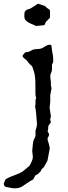

<svg xmlns="http://www.w3.org/2000/svg" viewBox="-103 -721 360 1024"><path d="M-73.7 275.4Q-82.5 270.5 -82.5 258.3V256.8L-73.7 236.3L-73.2 235.8Q-73.2 235.8 -72.3 234.9L-70.3 233.9Q-68.8 232.4 -65.9 231Q-63 229.5 -60.1 228Q-57.1 226.6 -54.7 225.3Q-52.2 224.1 -51.3 223.6Q-43.9 220.7 -34.7 217Q-25.4 213.4 -15.6 209.7Q-5.9 206.1 2.9 201.9Q11.7 197.8 18.1 193.4L52.7 164.6Q53.2 164.6 55.2 161.6Q57.1 158.7 59.1 154.5Q61 150.4 63 146.2Q64.9 142.1 66.4 139.2Q68.8 134.8 70.6 127.9Q72.3 121.1 72.3 115.7L68.8 84.5Q69.3 79.1 70.1 70.3Q70.8 61.5 71.8 52.5Q72.8 43.5 74 35.9Q75.2 28.3 76.7 25.4Q80.6 19.5 83.3 12.9Q85.9 6.3 86.4 1V-24.4Q87.9 -32.2 91.1 -40.5Q94.2 -48.8 94.2 -61.5Q91.8 -80.6 90.8 -101.8Q89.8 -123 86.4 -142.6L84 -151.4L86.4 -166.5V-189.5L89.8 -197.8L86.4 -212.9Q85.9 -219.7 85.9 -227.1Q85.9 -234.4 85.9 -239.7V-267.6Q85.9 -288.1 84.2 -307.9Q82.5 -327.6 75.7 -346.2L68.8 -366.7L52.7 -381.8Q52.2 -382.8 50.3 -385.5Q48.3 -388.2 46.9 -389.6Q41.5 -398.4 33.7 -403.8Q25.9 -409.2 18.1 -418V-427.2Q19.5 -427.2 23.4 -432.1Q27.3 -437 29.3 -439.9Q29.3 -440.9 31.2 -441.9Q33.2 -442.9 41 -442.9L51.3 -445.3Q61.5 -449.7 67.9 -453.6Q74.2 -457.5 84 -458.5Q84.5 -458.5 88.9 -458.7Q93.3 -459 98.4 -459.5Q103.5 -460 107.9 -460.4Q112.3 -460.9 112.8 -461.4Q119.6 -462.9 125.5 -466.3Q131.3 -469.7 137.2 -473.4Q143.1 -477.1 149.2 -479.7Q155.3 -482.4 162.6 -482.4Q165 -482.4 167.2 -481.7Q169.4 -481 171.9 -476.6Q171.9 -475.1 172.1 -471.7Q172.4 -468.3 172.9 -464.4Q173.3 -460.4 173.8 -457Q174.3 -453.6 174.3 -452.1Q176.8 -439.9 178.7 -428.5Q180.7 -417 180.7 -404.8V-389.6L174.3 -377V-350.6Q173.8 -340.8 169.4 -332Q165 -323.2 165 -314.5Q165 -313 165.5 -308.3Q166 -303.7 166.5 -298.8Q167 -293.9 167.7 -289.8Q168.5 -285.6 168.5 -284.7V-263.7L171.9 -251L165 -212.9V-179.2Q165 -178.2 164.6 -174.6Q164.1 -170.9 163.6 -166.7Q163.1 -162.6 162.8 -158.9Q162.6 -155.3 162.6 -153.8Q161.6 -152.8 161.6 -150.4Q161.6 -147.9 161.6 -147L168.5 -100.6L164.6 -83.5L168.5 -69.3L154.3 -48.3V-37.1Q154.3 -35.2 153.1 -28.8Q151.9 -22.5 150.9 -20.5Q151.9 -18.1 155.3 -12.7Q158.7 -7.3 158.7 -3.4Q158.7 0 156.7 4.6Q154.8 9.3 150.9 16.1V26.4Q150.9 26.4 151.6 27.8Q152.3 29.3 153.8 33.7Q155.3 38.1 157.5 46.6Q159.7 55.2 162.6 69.3L150.9 131.8Q150.9 132.8 150.4 133.8Q149.4 135.7 149.4 136.7Q149.4 137.7 147.2 141.8Q145 146 144 147L131.3 169.9L117.7 183.1Q117.2 183.1 116.7 186.3Q116.2 189.5 115.2 189.9Q114.7 191.4 112.3 194.1Q109.9 196.8 106.9 199.7Q104 202.6 101.3 205.1Q98.6 207.5 97.7 208Q96.7 208.5 92.3 211.2Q87.9 213.9 86.4 213.9Q85.9 214.4 84.2 217Q82.5 219.7 80.8 223.1Q79.1 226.6 77.6 229.5Q76.2 232.4 75.7 233.9Q72.8 236.8 70.3 238.3Q67.9 239.7 64.9 241.2Q62 242.7 58.8 244.4Q55.7 246.1 51.3 249Q40 255.9 32 262Q23.9 268.1 16.1 272.9Q8.3 277.8 -0.7 280.5Q-9.8 283.2 -22.9 283.2H-33.2ZM26.9 -631.8Q26.9 -638.2 27.1 -646.2Q27.3 -654.3 29.3 -658.7Q30.3 -659.7 33.7 -663.8Q37.1 -668 39.6 -668.9Q41 -669.4 43.9 -670.4Q46.9 -671.4 50.3 -672.4Q53.7 -673.3 56.4 -674.3Q59.1 -675.3 59.6 -675.8Q60.1 -675.8 62 -677Q64 -678.2 66.7 -680.2Q69.3 -682.1 72.3 -683.6Q75.2 -685.1 76.7 -686Q78.6 -687.5 82.3 -689.9Q85.9 -692.4 89.6 -694.8Q93.3 -697.3 96.4 -699.2Q99.6 -701.2 101.1 -701.2L120.6 -694.3Q120.6 -694.3 122.8 -693.6Q125 -692.9 127.7 -692.1Q130.4 -691.4 132.6 -690.4Q134.8 -689.5 135.7 -689.5Q136.7 -689.5 140.9 -685.1Q145 -680.7 146 -680.2Q149.9 -676.3 156.2 -672.9Q162.6 -669.4 163.6 -664.1V-627.4Q163.1 -626 160.2 -622.8Q157.2 -619.6 153.6 -616Q149.9 -612.3 146.7 -609.1Q143.6 -606 142.6 -605.5Q142.1 -605.5 141.1 -603.3Q140.1 -601.1 139.2 -598.4Q138.2 -595.7 137.2 -593.3Q136.2 -590.8 135.7 -590.3Q134.3 -589.4 133.3 -588.4L131.3 -586.4Q129.9 -586.4 125.2 -585.9Q120.6 -585.4 115 -585Q109.4 -584.5 104.5 -583.7Q99.6 -583 97.7 -583H85.9L81.5 -586.4Q73.2 -589.8 63.7 -593.8Q54.2 -597.7 45.9 -602.8Q37.6 -607.9 32.2 -615Q26.9 -622.1 26.9 -631.8Z"/></svg>

Font: IM FELL English
Style: Regular
Weight: 400
Designer: Igino Marini
Foundry: Igino Marini
Version: 3.00